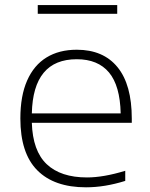

<svg xmlns="http://www.w3.org/2000/svg" viewBox="-20 -750 606 778"><path d="M514 -252.5H109Q112.5 -138.5 169.2 -84.8Q226 -31 332.5 -31Q399.5 -31 487.5 -58V-17Q404.5 9 328.5 9Q199.5 9 131 -60Q62.5 -129 62.5 -270Q62.5 -361.5 90 -423.8Q117.5 -486 168.5 -517.2Q219.5 -548.5 291 -548.5Q398.5 -548.5 456.2 -477.8Q514 -407 514 -269.5ZM109 -290.5H469Q466.5 -402.5 421.8 -456.2Q377 -510 291 -510Q114 -510 109 -290.5ZM133 -694V-729.5H455V-694Z"/></svg>

Font: Encode Sans Expanded ExtraLight
Style: Regular
Weight: 275
Width: 7
Designer: Multiple Designers
Foundry: Impallari Type
Version: Version 2.000